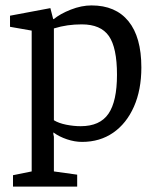

<svg xmlns="http://www.w3.org/2000/svg" viewBox="-20 -524 570 709"><path d="M28 165V123L97 109V-411L17 -425V-466L166 -494L176 -455L178 -453Q202 -473 241.5 -488.5Q281 -504 318 -504Q407 -504 454.5 -445.5Q502 -387 502 -275Q502 -192 474.5 -130Q447 -68 398 -34Q349 0 283 0Q256 0 227.5 -9.5Q199 -19 177 -35V-29L179 -19V109L265 121V165ZM278 -58Q349 -58 380.5 -104Q412 -150 412 -248Q412 -348 382 -391Q352 -434 282 -434Q255 -434 230 -430.5Q205 -427 179 -419V-80Q197 -69 224.5 -63.5Q252 -58 278 -58Z"/></svg>

Font: Faustina
Style: Regular
Weight: 400
Designer: Alfonso Garcia
Foundry: http://www.omnibus-type.com
Version: Version 1.200